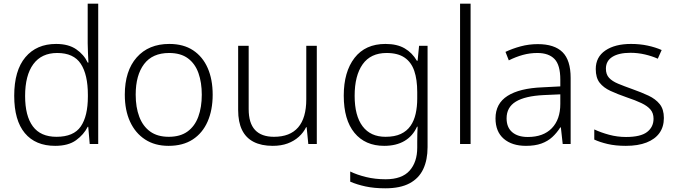

<svg xmlns="http://www.w3.org/2000/svg" viewBox="-20 -780 3662 1040"><path d="M279 10Q172 10 114.5 -59Q57 -128 57 -261Q57 -398 117.5 -470Q178 -542 284 -542Q351 -542 393 -513Q435 -484 455 -441H459Q458 -464 456.5 -493Q455 -522 455 -545V-760H512V0H466L458 -93H455Q434 -51 392 -20.5Q350 10 279 10ZM286 -39Q379 -39 417.5 -95Q456 -151 456 -257V-266Q456 -376 417.5 -434.5Q379 -493 290 -493Q205 -493 160.5 -432.5Q116 -372 116 -260Q116 -152 158 -95.5Q200 -39 286 -39Z M893 10Q819 10 766 -24.5Q713 -59 684.5 -121Q656 -183 656 -267Q656 -396 720.5 -469Q785 -542 897 -542Q974 -542 1026 -507.5Q1078 -473 1105 -411.5Q1132 -350 1132 -267Q1132 -184 1104.5 -121.5Q1077 -59 1024 -24.5Q971 10 893 10ZM894 -39Q956 -39 995.5 -67.5Q1035 -96 1054 -147.5Q1073 -199 1073 -267Q1073 -333 1055 -384Q1037 -435 998 -464Q959 -493 896 -493Q806 -493 760.5 -433Q715 -373 715 -267Q715 -199 734.5 -147.5Q754 -96 793.5 -67.5Q833 -39 894 -39Z M1457 10Q1396 10 1354 -11.5Q1312 -33 1291 -76Q1270 -119 1270 -184V-532H1327V-189Q1327 -113 1361.5 -76Q1396 -39 1464 -39Q1551 -39 1595 -90Q1639 -141 1639 -242V-532H1696V0H1650L1641 -91H1638Q1624 -62 1598.5 -39Q1573 -16 1538 -3Q1503 10 1457 10Z M2067 240Q2007 240 1960.5 230Q1914 220 1877 204V149Q1914 167 1963 179Q2012 191 2069 191Q2157 191 2198.5 144.5Q2240 98 2240 20V-11Q2240 -32 2240.5 -53.5Q2241 -75 2242 -94H2239Q2216 -43 2171 -16.5Q2126 10 2061 10Q1958 10 1900 -60.5Q1842 -131 1842 -262Q1842 -391 1900.5 -466.5Q1959 -542 2068 -542Q2131 -542 2172 -518Q2213 -494 2238 -451H2242L2250 -532H2296V17Q2296 86 2272.5 136Q2249 186 2198.5 213Q2148 240 2067 240ZM2068 -39Q2118 -39 2151 -54.5Q2184 -70 2203.5 -98Q2223 -126 2231.5 -164Q2240 -202 2240 -246V-281Q2240 -349 2224 -396Q2208 -443 2171.5 -468Q2135 -493 2074 -493Q1988 -493 1944.5 -432Q1901 -371 1901 -261Q1901 -153 1944 -96Q1987 -39 2068 -39Z M2472 0V-760H2529V0Z M2829 10Q2753 10 2708.5 -28.5Q2664 -67 2664 -139Q2664 -219 2729 -260.5Q2794 -302 2918 -307L3015 -312V-349Q3015 -428 2983.5 -460.5Q2952 -493 2891 -493Q2850 -493 2812 -482.5Q2774 -472 2736 -453L2718 -499Q2756 -517 2800.5 -529Q2845 -541 2893 -541Q2983 -541 3027 -497.5Q3071 -454 3071 -358V0H3028L3018 -90H3015Q2996 -60 2971.5 -37.5Q2947 -15 2912.5 -2.5Q2878 10 2829 10ZM2839 -38Q2923 -38 2969 -85.5Q3015 -133 3015 -217V-269L2925 -265Q2824 -260 2774 -229.5Q2724 -199 2724 -139Q2724 -90 2754.5 -64Q2785 -38 2839 -38Z M3370 10Q3314 10 3271.5 0Q3229 -10 3199 -24V-79Q3235 -62 3279.5 -50Q3324 -38 3371 -38Q3450 -38 3485 -65Q3520 -92 3520 -137Q3520 -167 3503.5 -186.5Q3487 -206 3454.5 -221.5Q3422 -237 3374 -253Q3325 -270 3287 -287.5Q3249 -305 3228 -332Q3207 -359 3207 -406Q3207 -471 3259 -506.5Q3311 -542 3398 -542Q3446 -542 3488 -533Q3530 -524 3564 -509L3543 -462Q3512 -476 3473.5 -485Q3435 -494 3395 -494Q3332 -494 3297 -472Q3262 -450 3262 -408Q3262 -377 3279 -358.5Q3296 -340 3328.5 -326.5Q3361 -313 3406 -297Q3454 -280 3492.5 -262Q3531 -244 3553.5 -216Q3576 -188 3576 -141Q3576 -93 3552 -59.5Q3528 -26 3482 -8Q3436 10 3370 10Z"/></svg>

Font: Noto Sans Symbols Light
Style: Regular
Weight: 300
Version: Version 2.002